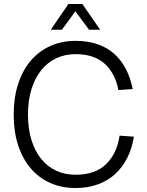

<svg xmlns="http://www.w3.org/2000/svg" viewBox="-20 -932 739 968"><path d="M361 16Q291 16 233.5 -9.5Q176 -35 135 -83Q94 -131 71.5 -199.5Q49 -268 49 -354Q49 -440 71.5 -509Q94 -578 135 -626Q176 -674 233.5 -700Q291 -726 361 -726Q423 -726 472 -709Q521 -692 556.5 -660Q592 -628 615 -583.5Q638 -539 649 -483L577 -478Q561 -562 508 -610.5Q455 -659 361 -659Q307 -659 263 -638Q219 -617 187.5 -577.5Q156 -538 138.5 -481.5Q121 -425 121 -354Q121 -283 138.5 -226.5Q156 -170 187.5 -131Q219 -92 263 -71.5Q307 -51 361 -51Q459 -51 514 -103.5Q569 -156 583 -248L655 -243Q646 -185 622 -137Q598 -89 561 -55Q524 -21 473.5 -2.5Q423 16 361 16ZM236 -782 325 -912H395L485 -782H429L360 -875L292 -782Z"/></svg>

Font: Geist Light
Style: Regular
Weight: 400
Designer: Basement.studio, Andrés Briganti, Mateo Zaragoza
Foundry: Basement.studio, Vercel, Andrés Briganti, Guido Ferreyra, Mateo Zaragoza
Version: Version 1.401